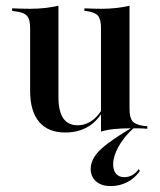

<svg xmlns="http://www.w3.org/2000/svg" viewBox="-20 -444 550 662"><path d="M181.5 -415.3V-207.3H83.9V-346.8Q83.9 -377.4 73 -389.5Q62.1 -401.6 33.1 -404.8L21.8 -406.5V-415.3Q41.9 -414.5 55.2 -414.1Q68.5 -413.7 82.3 -413.7Q110.5 -413.7 135.1 -416.5Q159.7 -419.4 181.5 -424.2ZM181.5 -207.3V-109.7Q181.5 -60.5 198 -36.3Q214.5 -12.1 247.6 -12.1Q280.6 -12.1 307.3 -36.3Q333.9 -60.5 351.6 -108.9L354 -104.8Q333.9 -44.4 296.4 -15.7Q258.9 12.9 204.8 12.9Q146 12.9 114.9 -23.8Q83.9 -60.5 83.9 -129.8V-207.3ZM328.2 0V-207.3H426.6V-68.5Q426.6 -37.9 437.1 -25.8Q447.6 -13.7 476.6 -9.7L487.9 -8.9V0Q468.5 -1.6 454.8 -1.6Q441.1 -1.6 428.2 -1.6Q400 -1.6 375 0.8Q350 3.2 328.2 9.7ZM426.6 -415.3V-207.3H328.2V-346.8Q328.2 -377.4 318.1 -389.5Q308.1 -401.6 279.8 -405.6L271 -406.5V-415.3Q291.1 -414.5 304 -414.1Q316.9 -413.7 329.8 -413.7Q357.3 -413.7 381 -416.5Q404.8 -419.4 426.6 -424.2ZM362.1 197.6Q329.8 197.6 311.3 181.5Q292.7 165.3 292.7 137.9Q292.7 116.1 306.5 95.2Q320.2 74.2 352 50.4Q383.9 26.6 436.3 -4.8H442.7Q441.9 -3.2 440.3 -2Q438.7 -0.8 436.3 1.6Q405.6 30.6 387.9 62.9Q370.2 95.2 370.2 122.6Q370.2 143.5 380.2 155.2Q390.3 166.9 408.9 166.9Q437.9 166.9 458.9 138.7L462.1 146Q444.4 171 418.1 184.3Q391.9 197.6 362.1 197.6Z"/></svg>

Font: Playfair 144pt SemiCondensed SemiBold
Style: Regular
Weight: 600
Width: 4
Designer: Claus Eggers Sørensen
Foundry: Claus Eggers Sørensen
Version: Version 2.203